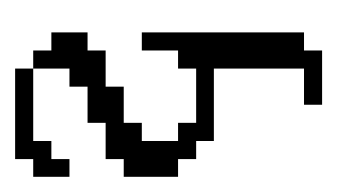

<svg xmlns="http://www.w3.org/2000/svg" viewBox="-118 -190 454 259"><g transform="rotate(-90 109.5 -61.0)"><path d="M97.2 146V121.6H146V0H48.3V-23.9H23.9V-48.3H0V-121.6H23.9V-146H72.8V-170.4H121.6V-194.8H146V-243.7H170.4V-219.2H194.8V-170.4H170.4V-146H121.6V-121.6H72.8V-97.2H48.3V-48.3H72.8V-23.9H146V-48.3H170.4V-97.2H194.8V121.6H170.4V146ZM0 -194.8V-243.7H23.9V-268.1H146V-243.7H48.3V-219.2H23.9V-194.8Z"/></g></svg>

Font: FS Mondwest Regular
Style: Regular
Weight: 400
Designer: NZWStudios2024
Foundry: https://fontstruct.com
Version: Version 1.0